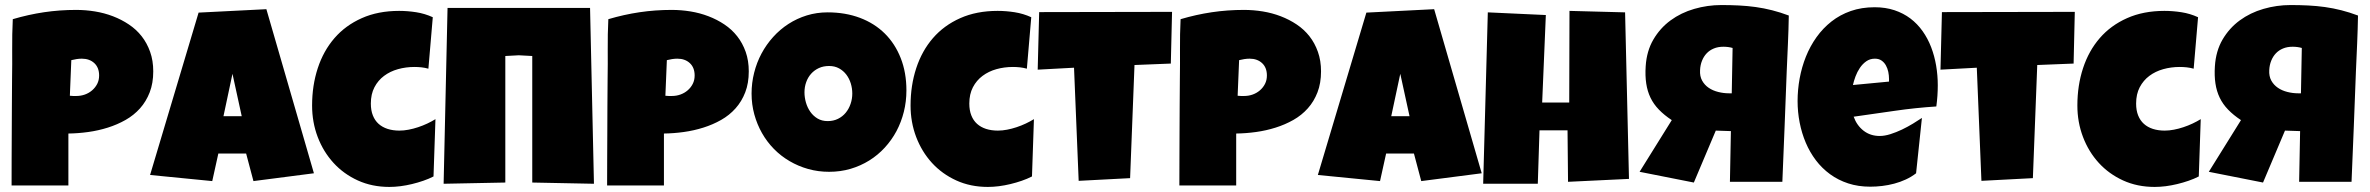

<svg xmlns="http://www.w3.org/2000/svg" viewBox="-20 -736 9491 769"><path d="M593.8 -450.2Q593.8 -402.8 579.6 -366.2Q565.4 -329.6 540.8 -302Q516.1 -274.4 482.9 -255.6Q449.7 -236.8 411.9 -224.9Q374 -212.9 333.5 -207.3Q293 -201.7 253.9 -201.2V6.8H26.4Q26.4 -48.8 26.6 -101.6Q26.9 -154.3 27.1 -206.3Q27.3 -258.3 27.6 -311Q27.8 -363.8 28.3 -419.9Q29.3 -479.5 28.8 -539.1Q28.3 -598.6 31.2 -659.2Q93.8 -677.7 156.2 -687Q218.8 -696.3 285.2 -696.3Q322.8 -696.3 360.4 -690.2Q397.9 -684.1 432.4 -670.9Q466.8 -657.7 496.3 -637.9Q525.9 -618.2 547.4 -590.8Q568.8 -563.5 581.3 -528.3Q593.8 -493.2 593.8 -450.2ZM377 -433.6Q377 -465.3 357.7 -483.2Q338.4 -501 307.6 -501Q297.4 -501 286.4 -499.3Q275.4 -497.6 265.6 -495.1L259.8 -352.5Q266.6 -351.6 272.9 -351.6Q279.3 -351.6 286.1 -351.6Q303.7 -351.6 320.1 -357.4Q336.4 -363.3 349.1 -374.3Q361.8 -385.3 369.4 -400.1Q377 -415 377 -433.6Z M1237.3 -42 995.1 -10.7 965.8 -121.1H854.5L830.1 -10.7L581.1 -35.2L775.4 -685.5L1046.9 -699.2ZM948.2 -270.5 911.1 -440.4 875 -270.5Z M1713.4 -667 1695.8 -460.9Q1681.6 -464.8 1668 -466.3Q1654.3 -467.8 1640.1 -467.8Q1605.5 -467.8 1574 -459Q1542.5 -450.2 1518.3 -432.1Q1494.1 -414.1 1479.7 -386.5Q1465.3 -358.9 1465.3 -321.3Q1465.3 -293.9 1473.4 -273.7Q1481.4 -253.4 1496.3 -240Q1511.2 -226.6 1532.5 -219.7Q1553.7 -212.9 1579.6 -212.9Q1597.7 -212.9 1616.7 -216.6Q1635.7 -220.2 1654.8 -226.6Q1673.8 -232.9 1691.4 -241.2Q1709 -249.5 1724.1 -258.8L1716.3 -29.3Q1697.3 -19.5 1675.3 -12Q1653.3 -4.4 1630.1 1.2Q1606.9 6.8 1583.7 9.8Q1560.5 12.7 1539.6 12.7Q1470.2 12.7 1413.3 -13.2Q1356.4 -39.1 1315.7 -83.7Q1274.9 -128.4 1252.4 -187.5Q1230 -246.6 1230 -313.5Q1230 -393.6 1252.7 -462.9Q1275.4 -532.2 1319.6 -583.3Q1363.8 -634.3 1429 -663.3Q1494.1 -692.4 1578.6 -692.4Q1612.3 -692.4 1647 -687Q1681.6 -681.6 1713.4 -667Z M2058.1 -514.6 2003.9 -511.7V-4.9L1756.8 0L1772.5 -704.1H2343.3L2358.9 0L2111.8 -4.9V-511.7Z M2979 -450.2Q2979 -402.8 2964.8 -366.2Q2950.7 -329.6 2926 -302Q2901.4 -274.4 2868.2 -255.6Q2835 -236.8 2797.1 -224.9Q2759.3 -212.9 2718.8 -207.3Q2678.2 -201.7 2639.2 -201.2V6.8H2411.6Q2411.6 -48.8 2411.9 -101.6Q2412.1 -154.3 2412.4 -206.3Q2412.6 -258.3 2412.8 -311Q2413.1 -363.8 2413.6 -419.9Q2414.6 -479.5 2414.1 -539.1Q2413.6 -598.6 2416.5 -659.2Q2479 -677.7 2541.5 -687Q2604 -696.3 2670.4 -696.3Q2708 -696.3 2745.6 -690.2Q2783.2 -684.1 2817.6 -670.9Q2852.1 -657.7 2881.6 -637.9Q2911.1 -618.2 2932.6 -590.8Q2954.1 -563.5 2966.6 -528.3Q2979 -493.2 2979 -450.2ZM2762.2 -433.6Q2762.2 -465.3 2742.9 -483.2Q2723.6 -501 2692.9 -501Q2682.6 -501 2671.6 -499.3Q2660.6 -497.6 2650.9 -495.1L2645 -352.5Q2651.9 -351.6 2658.2 -351.6Q2664.6 -351.6 2671.4 -351.6Q2689 -351.6 2705.3 -357.4Q2721.7 -363.3 2734.4 -374.3Q2747.1 -385.3 2754.6 -400.1Q2762.2 -415 2762.2 -433.6Z M3610.4 -374Q3610.4 -329.6 3600.1 -288.3Q3589.8 -247.1 3570.6 -210.9Q3551.3 -174.8 3523.7 -144.8Q3496.1 -114.7 3461.7 -93.3Q3427.2 -71.8 3386.7 -59.8Q3346.2 -47.9 3300.8 -47.9Q3256.8 -47.9 3217 -59.1Q3177.2 -70.3 3142.6 -90.6Q3107.9 -110.8 3079.8 -139.4Q3051.8 -168 3032 -202.9Q3012.2 -237.8 3001.2 -277.8Q2990.2 -317.9 2990.2 -361.3Q2990.2 -403.8 3000.5 -444.6Q3010.7 -485.4 3030 -521.5Q3049.3 -557.6 3076.7 -587.9Q3104 -618.2 3137.9 -640.1Q3171.9 -662.1 3211.4 -674.3Q3251 -686.5 3294.9 -686.5Q3365.7 -686.5 3424.1 -664.6Q3482.4 -642.6 3523.7 -601.8Q3564.9 -561 3587.6 -503.2Q3610.4 -445.3 3610.4 -374ZM3393.6 -361.3Q3393.6 -382.3 3387.5 -402.1Q3381.3 -421.9 3369.6 -437.3Q3357.9 -452.6 3340.6 -462.2Q3323.2 -471.7 3300.8 -471.7Q3277.8 -471.7 3259.8 -463.4Q3241.7 -455.1 3228.8 -440.7Q3215.8 -426.3 3209 -407Q3202.1 -387.7 3202.1 -366.2Q3202.1 -345.7 3208 -325.2Q3213.9 -304.7 3225.6 -288.1Q3237.3 -271.5 3254.6 -261.2Q3272 -251 3294.9 -251Q3317.9 -251 3336.2 -260Q3354.5 -269 3367.2 -284.4Q3379.9 -299.8 3386.7 -319.8Q3393.6 -339.8 3393.6 -361.3Z M4110.4 -667 4092.8 -460.9Q4078.6 -464.8 4064.9 -466.3Q4051.3 -467.8 4037.1 -467.8Q4002.4 -467.8 3970.9 -459Q3939.5 -450.2 3915.3 -432.1Q3891.1 -414.1 3876.7 -386.5Q3862.3 -358.9 3862.3 -321.3Q3862.3 -293.9 3870.4 -273.7Q3878.4 -253.4 3893.3 -240Q3908.2 -226.6 3929.4 -219.7Q3950.7 -212.9 3976.6 -212.9Q3994.6 -212.9 4013.7 -216.6Q4032.7 -220.2 4051.8 -226.6Q4070.8 -232.9 4088.4 -241.2Q4106 -249.5 4121.1 -258.8L4113.3 -29.3Q4094.2 -19.5 4072.3 -12Q4050.3 -4.4 4027.1 1.2Q4003.9 6.8 3980.7 9.8Q3957.5 12.7 3936.5 12.7Q3867.2 12.7 3810.3 -13.2Q3753.4 -39.1 3712.6 -83.7Q3671.9 -128.4 3649.4 -187.5Q3627 -246.6 3627 -313.5Q3627 -393.6 3649.7 -462.9Q3672.4 -532.2 3716.6 -583.3Q3760.7 -634.3 3825.9 -663.3Q3891.1 -692.4 3975.6 -692.4Q4009.3 -692.4 4043.9 -687Q4078.6 -681.6 4110.4 -667Z M4674.3 -688.5 4669.4 -481.4 4523.9 -475.6 4506.3 -22.5 4300.3 -11.7 4281.7 -464.8 4136.2 -457 4142.1 -687.5Z M5271 -450.2Q5271 -402.8 5256.8 -366.2Q5242.7 -329.6 5218 -302Q5193.4 -274.4 5160.2 -255.6Q5127 -236.8 5089.1 -224.9Q5051.3 -212.9 5010.7 -207.3Q4970.2 -201.7 4931.2 -201.2V6.8H4703.6Q4703.6 -48.8 4703.9 -101.6Q4704.1 -154.3 4704.3 -206.3Q4704.6 -258.3 4704.8 -311Q4705.1 -363.8 4705.6 -419.9Q4706.5 -479.5 4706.1 -539.1Q4705.6 -598.6 4708.5 -659.2Q4771 -677.7 4833.5 -687Q4896 -696.3 4962.4 -696.3Q5000 -696.3 5037.6 -690.2Q5075.2 -684.1 5109.6 -670.9Q5144 -657.7 5173.6 -637.9Q5203.1 -618.2 5224.6 -590.8Q5246.1 -563.5 5258.5 -528.3Q5271 -493.2 5271 -450.2ZM5054.2 -433.6Q5054.2 -465.3 5034.9 -483.2Q5015.6 -501 4984.9 -501Q4974.6 -501 4963.6 -499.3Q4952.6 -497.6 4942.9 -495.1L4937 -352.5Q4943.8 -351.6 4950.2 -351.6Q4956.5 -351.6 4963.4 -351.6Q4981 -351.6 4997.3 -357.4Q5013.7 -363.3 5026.4 -374.3Q5039.1 -385.3 5046.6 -400.1Q5054.2 -415 5054.2 -433.6Z M5914.6 -42 5672.4 -10.7 5643.1 -121.1H5531.7L5507.3 -10.7L5258.3 -35.2L5452.6 -685.5L5724.1 -699.2ZM5625.5 -270.5 5588.4 -440.4 5552.2 -270.5Z M6504.4 -19.5 6260.3 -7.8 6258.3 -213.9H6146L6139.2 0H5920.4L5939 -686.5L6171.4 -675.8L6156.7 -325.2H6265.1L6266.1 -692.4L6488.8 -686.5Z M6874.5 -715.8Q6910.6 -715.8 6944.8 -714.1Q6979 -712.4 7012.2 -707.8Q7045.4 -703.1 7078.1 -694.8Q7110.8 -686.5 7144.5 -673.8Q7143.6 -617.7 7141.1 -562.5Q7138.7 -507.3 7136.2 -451.2Q7132.3 -339.8 7127.7 -229.5Q7123 -119.1 7118.7 -7.8H6908.7L6912.6 -210.9L6852.1 -212.9L6764.2 -4.9L6546.9 -47.9L6675.8 -254.9Q6645.5 -274.9 6624.3 -296.9Q6603 -318.8 6590.6 -344.7Q6578.1 -370.6 6573.5 -401.6Q6568.8 -432.6 6571.3 -470.7Q6575.2 -531.7 6602.1 -577.6Q6628.9 -623.5 6670.9 -654.3Q6712.9 -685.1 6765.9 -700.4Q6818.8 -715.8 6874.5 -715.8ZM6904.3 -362.3H6916L6919.4 -543.9Q6910.6 -546.4 6901.6 -547.6Q6892.6 -548.8 6882.8 -548.8Q6860.8 -548.8 6844 -541.7Q6827.1 -534.7 6815.4 -522.2Q6803.7 -509.8 6796.9 -492.7Q6790 -475.6 6789.1 -455.1Q6787.6 -430.7 6797.4 -413.1Q6807.1 -395.5 6823.7 -384.3Q6840.3 -373 6861.8 -367.7Q6883.3 -362.3 6904.3 -362.3Z M7741.2 -394.5Q7741.2 -352.1 7735.4 -309.6Q7651.9 -304.2 7569.3 -292.2Q7486.8 -280.3 7404.3 -268.6Q7417 -233.4 7444.1 -212.4Q7471.2 -191.4 7508.8 -191.4Q7528.3 -191.4 7551.5 -198.7Q7574.7 -206.1 7597.7 -217Q7620.6 -228 7641.6 -240.7Q7662.6 -253.4 7677.7 -263.7L7654.3 -42Q7635.3 -27.3 7613 -17.1Q7590.8 -6.8 7566.9 -0.5Q7543 5.9 7518.6 8.8Q7494.1 11.7 7470.7 11.7Q7422.4 11.7 7382.3 -1.5Q7342.3 -14.6 7309.8 -38.3Q7277.3 -62 7252.9 -94.2Q7228.5 -126.5 7212.4 -164.6Q7196.3 -202.6 7188 -245.1Q7179.7 -287.6 7179.7 -331.1Q7179.7 -376.5 7188 -421.9Q7196.3 -467.3 7213.1 -509.3Q7230 -551.3 7255.6 -587.2Q7281.2 -623 7315.4 -649.9Q7349.6 -676.8 7392.8 -691.9Q7436 -707 7488.3 -707Q7531.7 -707 7567.6 -695.1Q7603.5 -683.1 7631.6 -661.9Q7659.7 -640.6 7680.4 -611.3Q7701.2 -582 7714.6 -547.1Q7728 -512.2 7734.6 -473.4Q7741.2 -434.6 7741.2 -394.5ZM7545.9 -419.9Q7545.9 -433.6 7543 -448Q7540 -462.4 7533.4 -474.1Q7526.9 -485.8 7516.1 -493.4Q7505.4 -501 7489.3 -501Q7469.7 -501 7454.8 -490.5Q7439.9 -480 7429.2 -464.1Q7418.5 -448.2 7411.6 -429.7Q7404.8 -411.1 7401.4 -395.5L7545.9 -409.2Z M8290 -688.5 8285.2 -481.4 8139.6 -475.6 8122.1 -22.5 7916 -11.7 7897.5 -464.8 7752 -457 7757.8 -687.5Z M8783.7 -667 8766.1 -460.9Q8752 -464.8 8738.3 -466.3Q8724.6 -467.8 8710.4 -467.8Q8675.8 -467.8 8644.3 -459Q8612.8 -450.2 8588.6 -432.1Q8564.5 -414.1 8550 -386.5Q8535.6 -358.9 8535.6 -321.3Q8535.6 -293.9 8543.7 -273.7Q8551.8 -253.4 8566.7 -240Q8581.5 -226.6 8602.8 -219.7Q8624 -212.9 8649.9 -212.9Q8668 -212.9 8687 -216.6Q8706.1 -220.2 8725.1 -226.6Q8744.1 -232.9 8761.7 -241.2Q8779.3 -249.5 8794.4 -258.8L8786.6 -29.3Q8767.6 -19.5 8745.6 -12Q8723.6 -4.4 8700.4 1.2Q8677.2 6.8 8654.1 9.8Q8630.9 12.7 8609.9 12.7Q8540.5 12.7 8483.6 -13.2Q8426.8 -39.1 8386 -83.7Q8345.2 -128.4 8322.8 -187.5Q8300.3 -246.6 8300.3 -313.5Q8300.3 -393.6 8323 -462.9Q8345.7 -532.2 8389.9 -583.3Q8434.1 -634.3 8499.3 -663.3Q8564.5 -692.4 8648.9 -692.4Q8682.6 -692.4 8717.3 -687Q8752 -681.6 8783.7 -667Z M9154.3 -715.8Q9190.4 -715.8 9224.6 -714.1Q9258.8 -712.4 9292 -707.8Q9325.2 -703.1 9357.9 -694.8Q9390.6 -686.5 9424.3 -673.8Q9423.3 -617.7 9420.9 -562.5Q9418.5 -507.3 9416 -451.2Q9412.1 -339.8 9407.5 -229.5Q9402.8 -119.1 9398.4 -7.8H9188.5L9192.4 -210.9L9131.8 -212.9L9043.9 -4.9L8826.7 -47.9L8955.6 -254.9Q8925.3 -274.9 8904.1 -296.9Q8882.8 -318.8 8870.4 -344.7Q8857.9 -370.6 8853.3 -401.6Q8848.6 -432.6 8851.1 -470.7Q8855 -531.7 8881.8 -577.6Q8908.7 -623.5 8950.7 -654.3Q8992.7 -685.1 9045.7 -700.4Q9098.6 -715.8 9154.3 -715.8ZM9184.1 -362.3H9195.8L9199.2 -543.9Q9190.4 -546.4 9181.4 -547.6Q9172.4 -548.8 9162.6 -548.8Q9140.6 -548.8 9123.8 -541.7Q9106.9 -534.7 9095.2 -522.2Q9083.5 -509.8 9076.7 -492.7Q9069.8 -475.6 9068.8 -455.1Q9067.4 -430.7 9077.1 -413.1Q9086.9 -395.5 9103.5 -384.3Q9120.1 -373 9141.6 -367.7Q9163.1 -362.3 9184.1 -362.3Z"/></svg>

Font: Luckiest Guy RUS-BEL-UKR
Style: Regular
Weight: 400
Designer: Astigmatic (AOETI)
Foundry: Astigmatic (AOETI)
Version: Version 1.00 March 11, 2019, initial release